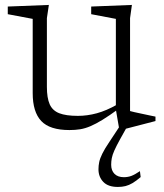

<svg xmlns="http://www.w3.org/2000/svg" viewBox="-20 -517 665 778"><path d="M170 -165Q170 -120.5 181.2 -94.8Q192.5 -69 220 -58.2Q247.5 -47.5 295.5 -47.5Q333.5 -47.5 372.2 -58Q411 -68.5 455 -93.5L460 -75.5Q423 -48.5 395.8 -31.8Q368.5 -15 346.8 -5.8Q325 3.5 304.8 6.8Q284.5 10 261.5 10Q181.5 10 147 -26.8Q112.5 -63.5 112.5 -139.5V-440.5L11.5 -459.5V-490.5L178 -497L170 -443.5ZM463.5 8.5 449.5 -73V-440.5L349.5 -459.5V-490.5L514.5 -497L507 -443.5V-67Q511.5 -65.5 525 -62.5Q538.5 -59.5 555.2 -56Q572 -52.5 587 -49.2Q602 -46 610 -44.5V-26.5L475 8.5ZM467 46.5Q451.5 74.5 443.5 92.5Q435.5 110.5 433 123.8Q430.5 137 430.5 150.5Q430.5 174 444 187.5Q457.5 201 482 201Q498 201 512.2 195.8Q526.5 190.5 547 176.5L550 200.5Q532 216 517.2 224.8Q502.5 233.5 488.5 237Q474.5 240.5 457.5 240.5Q418 240.5 398.5 220Q379 199.5 379 169Q379 154.5 382 139.8Q385 125 394.8 105.2Q404.5 85.5 423.5 57.5L471 -14.5H501Z"/></svg>

Font: Newsreader 9pt Light
Style: Regular
Weight: 300
Designer: Hugues Gentile
Foundry: Production Type
Version: Version 1.003